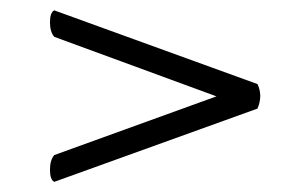

<svg xmlns="http://www.w3.org/2000/svg" viewBox="-20 -424 584 375"><path d="M402.8 -235.8 85.9 -352.1Q77.6 -361.8 77.6 -380.6Q77.6 -399.4 85.9 -403.8L482.9 -259.8Q493.7 -237.3 482.9 -211.9L85.9 -68.8Q77.6 -73.2 77.6 -92.3Q77.6 -111.3 85.9 -121.1Z"/></svg>

Font: Common Serif News
Style: Regular
Weight: 450
Designer: Philipp H. Poll, Khaled Hosny
Foundry: Stefan Peev, Context Ltd.
Version: Version 1.026